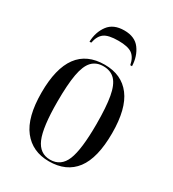

<svg xmlns="http://www.w3.org/2000/svg" viewBox="-182 -842 861 954"><g transform="rotate(30 248.5 -365.5)"><path d="M248 10Q153 10 99.5 -58.5Q46 -127 46 -268Q46 -545 250 -545Q347 -545 399 -476.5Q451 -408 451 -268Q451 -126 399.5 -58Q348 10 248 10ZM249 0Q311 0 336 -61.5Q361 -123 361 -268Q361 -366 350.5 -424.5Q340 -483 315 -509Q290 -535 248 -535Q207 -535 182.5 -509Q158 -483 147.5 -424.5Q137 -366 137 -268Q137 -122 163 -61Q189 0 249 0ZM126 -606Q128 -662 157.5 -701.5Q187 -741 249 -741Q310 -741 339 -701.5Q368 -662 370 -606H360Q352 -647 328 -664.5Q304 -682 249 -682Q192 -682 168 -664.5Q144 -647 136 -606Z"/></g></svg>

Font: Noto Serif Display Condensed
Style: Regular
Weight: 400
Width: 3
Designer: Monotype Design Team
Foundry: Monotype Imaging Inc.
Version: Version 2.009